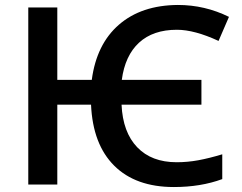

<svg xmlns="http://www.w3.org/2000/svg" viewBox="-20 -744 974 774"><path d="M861 -579 903 -676Q806 -724 697 -724Q550 -723 459.5 -644.5Q369 -566 350 -422H211V-714H94V0H211V-322H347Q354 -162 440.5 -76Q527 10 681 10Q789 10 876 -22V-122Q823 -106 779.5 -98Q736 -90 692 -90Q591 -90 533 -150.5Q475 -211 470 -322H792V-422H471Q484 -520 540.5 -572Q597 -624 693 -624Q764 -624 861 -579Z"/></svg>

Font: OpenSansMMV
Style: Semibold
Weight: 600
Designer: Steve Matteson
Foundry: Ascender Corporation
Version: Version 6.000